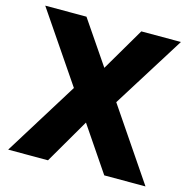

<svg xmlns="http://www.w3.org/2000/svg" viewBox="-104 -810 906 913"><g transform="rotate(15 349.0 -353.5)"><path d="M691 0H488L339 -220L211 0H15L241 -364L8 -707H211L356 -494L481 -707H676L453 -351Z"/></g></svg>

Font: Ulagadi Sans
Style: Bold
Weight: 700
Designer: Ninad Kale (Devanagari), Jonny Pinhorn (Latin)
Foundry: Indian Type Foundry
Version: Version 3.01;March 29, 2020;FontCreator 12.0.0.2522 64-bit; 